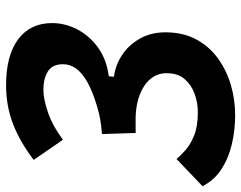

<svg xmlns="http://www.w3.org/2000/svg" viewBox="-114 -466 801 638"><g transform="rotate(-90 287.0 -146.5)"><path d="M223.6 233.9Q173.8 233.9 127.2 222.9Q80.6 211.9 43.9 188Q7.3 164.1 -12.2 125.5L78.1 39.1Q87.9 50.8 106.2 67.6Q124.5 84.5 155.3 97.2Q186 109.9 233.4 109.9Q265.1 109.9 294.9 99.1Q324.7 88.4 344 65.7Q363.3 43 363.3 6.3Q363.3 -24.4 344.7 -46.9Q326.2 -69.3 293.9 -82.3Q261.7 -95.2 221.2 -96.7Q211.9 -97.2 198.7 -96.9Q185.5 -96.7 164.6 -96.7L162.6 -166.5L351.6 -168.9Q390.1 -164.1 424.3 -141.4Q458.5 -118.7 479.5 -80.3Q500.5 -42 499 9.3Q497.6 65.4 473.9 107.7Q450.2 149.9 410.6 178Q371.1 206.1 322.8 220Q274.4 233.9 223.6 233.9ZM164.6 -96.7 161.1 -208.5Q192.9 -211.4 210.7 -214.6Q228.5 -217.8 253.4 -225.1Q302.7 -239.7 333.5 -257.1Q364.3 -274.4 378.9 -294.9Q393.6 -315.4 393.1 -339.4Q392.6 -374 368.7 -388.7Q344.7 -403.3 308.1 -403.3Q277.8 -403.3 233.2 -388.2Q188.5 -373 142.1 -338.4L75.2 -435.5Q135.3 -481.4 195.1 -504.4Q254.9 -527.3 323.2 -527.3Q422.4 -527.3 476.1 -487.1Q529.8 -446.8 529.8 -374.5Q529.8 -330.6 508.3 -289.8Q486.8 -249 447.3 -220.9Q407.7 -192.9 353 -186L348.6 -134.8Z"/></g></svg>

Font: Cascadia Mono NF
Style: Italic
Weight: 400
Italic angle: -10°
Monospace: yes
Designer: Aaron Bell
Foundry: Saja Typeworks
Version: Version 2404.023